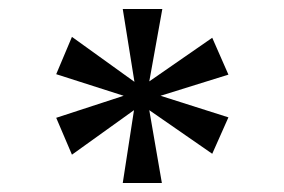

<svg xmlns="http://www.w3.org/2000/svg" viewBox="-20 -780 632 427"><path d="M253 -373H340L312 -535L452 -438L488 -519L337 -567L488 -614L452 -696L312 -599L341 -760H253L279 -598L140 -698L105 -615L255 -567L105 -518L140 -436L278 -535Z"/></svg>

Font: Noto Serif Devanagari SemiCondensed Medium
Style: Regular
Weight: 500
Width: 4
Designer: Universal Thirst, Indian Type Foundry and the Monotype Design Team
Foundry: Monotype Imaging Inc.
Version: Version 2.004